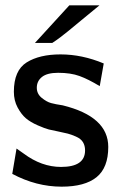

<svg xmlns="http://www.w3.org/2000/svg" viewBox="-20 -690 452 720"><path d="M26 -38 42 -133 69 -114Q136 -64 209 -64Q299 -64 299 -126Q299 -144 291 -157Q283 -170 264.5 -178Q246 -186 234 -189Q222 -192 198 -197Q177 -201 163 -204.5Q149 -208 121.5 -220Q94 -232 77 -246.5Q60 -261 46 -287Q32 -313 32 -346Q32 -426 80 -456Q128 -486 207 -486Q288 -486 369 -452L354 -367Q311 -393 278 -405Q245 -417 198 -417Q157 -417 137.5 -401.5Q118 -386 118 -361Q118 -338 136.5 -323Q155 -308 171.5 -303.5Q188 -299 215 -295Q386 -253 386 -139Q386 -61 342 -25.5Q298 10 211 10Q116 10 26 -38ZM111 -529 240 -670H353Q320 -643 285.5 -614.5Q251 -586 236.5 -574Q222 -562 206 -550Q190 -538 176 -529Z"/></svg>

Font: Coval
Style: Medium
Weight: 500
Foundry: Context Ltd
Version: Version 001.000